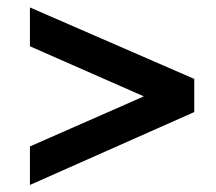

<svg xmlns="http://www.w3.org/2000/svg" viewBox="-20 -578 591 526"><path d="M512.2 -271 62 -71.3V-176.8L373 -313.5V-314.5L62 -451.2V-557.6L512.2 -361.8Z"/></svg>

Font: DimaBanoo
Style: Bold
Weight: 800
Designer: R.Balvardi
Foundry: R.Balvardi
Version: Version 1.0.0-alpha3